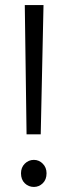

<svg xmlns="http://www.w3.org/2000/svg" viewBox="-20 -730 267 759"><path d="M78 -710H152L141 -199H85ZM63 -45Q63 -68 78 -83Q93 -98 114 -98Q134 -98 149 -83Q164 -68 164 -45Q164 -20 149 -5.5Q134 9 114 9Q93 9 78 -5.5Q63 -20 63 -45Z"/></svg>

Font: Ek Mukta Light
Style: Regular
Weight: 300
Designer: Girish Dalvi and Yashodeep Gholap
Foundry: Ek Type
Version: Version 2.538;PS 1.002;hotconv 16.6.51;makeotf.lib2.5.65220;